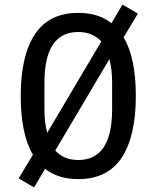

<svg xmlns="http://www.w3.org/2000/svg" viewBox="-20 -766 680 834"><path d="M176 -33 128 48 61 9 123 -94Q70 -184 70 -349Q70 -524 131.5 -617Q193 -710 320 -710Q409 -710 464 -665L512 -746L579 -707L517 -604Q570 -514 570 -349Q570 -174 508.5 -81Q447 12 320 12Q232 12 176 -33ZM185 -189 420 -586Q382 -627 320 -627Q173 -627 173 -407V-291Q173 -233 185 -189ZM320 -71Q467 -71 467 -291V-407Q467 -466 455 -509L220 -112Q258 -71 320 -71Z"/></svg>

Font: Writer
Style: Regular
Weight: 400
Monospace: yes
Designer: Mike Abbink, Paul van der Laan, Pieter van Rosmalen
Foundry: Bold Monday
Version: Version 2.001 2020